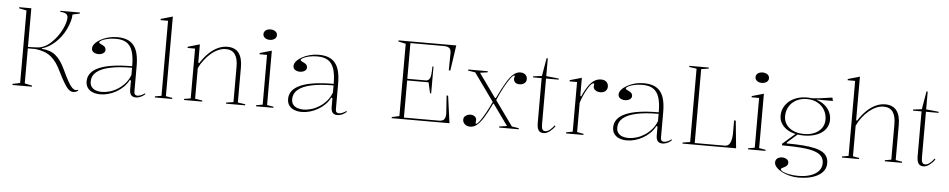

<svg xmlns="http://www.w3.org/2000/svg" viewBox="-47 -1136 8602 1741"><g transform="rotate(5 4253.5 -265.0)"><path d="M624 15Q606 15 586.5 -1.5Q567 -18 543.5 -56.5Q520 -95 488 -160Q467 -205 444 -237Q421 -269 394 -290.5Q367 -312 332 -325Q297 -338 252 -343H183V-24L250 -10V0H73V-10L141 -24V-684L73 -698V-708H183V-356Q204 -356 224.5 -357Q245 -358 265 -359Q301 -360 334.5 -377Q368 -394 397 -422.5Q426 -451 449 -483Q471 -514 486 -545.5Q501 -577 509 -604.5Q517 -632 517 -652Q517 -675 499 -686.5Q481 -698 448 -698V-708H625V-698L560 -684Q560 -656 550 -621Q540 -586 521.5 -547.5Q503 -509 476 -474Q453 -444 425.5 -420Q398 -396 369 -379Q340 -362 310 -355V-350Q349 -347 380 -336.5Q411 -326 436 -305.5Q461 -285 482.5 -254.5Q504 -224 524 -181Q554 -117 575.5 -78.5Q597 -40 614 -23Q631 -6 648 -4Q658 -4 670 -9V1Q662 7 654 10Q646 13 638.5 14Q631 15 624 15Z M982 -515Q1035 -515 1072.5 -500.5Q1110 -486 1134 -455.5Q1158 -425 1169 -378.5Q1180 -332 1180 -269V-36Q1180 -18 1188.5 -10Q1197 -2 1209 -2Q1225 -2 1243.5 -10Q1262 -18 1279 -31V-20Q1267 -9 1253 -1Q1239 7 1224.5 11Q1210 15 1196 15Q1168 15 1154 -2Q1140 -19 1140 -54Q1140 -84 1140 -97.5Q1140 -111 1140 -118Q1140 -125 1140 -133L1130 -139Q1111 -102 1082 -73.5Q1053 -45 1017.5 -25Q982 -5 945 5Q908 15 873 15Q837 15 807 4Q777 -7 758.5 -31Q740 -55 740 -92Q740 -177 840 -220.5Q940 -264 1140 -264Q1140 -347 1123.5 -398.5Q1107 -450 1070.5 -474.5Q1034 -499 972 -499Q929 -499 895 -491Q861 -483 842 -472.5Q823 -462 823 -453Q823 -449 830 -444Q837 -439 856 -431Q886 -417 886 -391Q886 -370 867.5 -358.5Q849 -347 824 -347Q801 -347 782 -358.5Q763 -370 763 -394Q763 -416 781 -437Q799 -458 830 -476Q861 -494 900.5 -504.5Q940 -515 982 -515ZM1140 -250Q1019 -250 938 -232Q857 -214 817 -179.5Q777 -145 777 -94Q777 -63 792 -44Q807 -25 831.5 -16.5Q856 -8 886 -8Q920 -8 957.5 -19Q995 -30 1030.5 -52.5Q1066 -75 1095 -108Q1124 -141 1140 -185Z M1468 -20 1527 -10V0H1369V-10L1428 -20V-703H1360V-714L1468 -745Z M2191 -10V0H2017V-10L2083 -20V-342Q2083 -418 2055.5 -455.5Q2028 -493 1972 -493Q1939 -493 1904.5 -478Q1870 -463 1838.5 -436Q1807 -409 1780 -374Q1753 -339 1734 -299V-20L1800 -10V0H1635V-10L1694 -20V-473H1626V-484L1734 -515V-350L1742 -344Q1776 -398 1815 -436Q1854 -474 1897 -494.5Q1940 -515 1985 -515Q2021 -515 2047 -503.5Q2073 -492 2089.5 -470Q2106 -448 2114.5 -415Q2123 -382 2123 -338V-20Z M2361 -611Q2343 -611 2329.5 -617Q2316 -623 2308 -633.5Q2300 -644 2300 -658Q2300 -673 2308 -683.5Q2316 -694 2329.5 -700Q2343 -706 2361 -706Q2379 -706 2393 -700Q2407 -694 2415 -683.5Q2423 -673 2423 -658Q2423 -644 2415 -633.5Q2407 -623 2393 -617Q2379 -611 2361 -611ZM2290 0V-10L2349 -20V-473H2281V-484L2389 -515V-20L2448 -10V0Z M2816 -515Q2869 -515 2906.5 -500.5Q2944 -486 2968 -455.5Q2992 -425 3003 -378.5Q3014 -332 3014 -269V-36Q3014 -18 3022.5 -10Q3031 -2 3043 -2Q3059 -2 3077.5 -10Q3096 -18 3113 -31V-20Q3101 -9 3087 -1Q3073 7 3058.5 11Q3044 15 3030 15Q3002 15 2988 -2Q2974 -19 2974 -54Q2974 -84 2974 -97.5Q2974 -111 2974 -118Q2974 -125 2974 -133L2964 -139Q2945 -102 2916 -73.5Q2887 -45 2851.5 -25Q2816 -5 2779 5Q2742 15 2707 15Q2671 15 2641 4Q2611 -7 2592.5 -31Q2574 -55 2574 -92Q2574 -177 2674 -220.5Q2774 -264 2974 -264Q2974 -347 2957.5 -398.5Q2941 -450 2904.5 -474.5Q2868 -499 2806 -499Q2763 -499 2729 -491Q2695 -483 2676 -472.5Q2657 -462 2657 -453Q2657 -449 2664 -444Q2671 -439 2690 -431Q2720 -417 2720 -391Q2720 -370 2701.5 -358.5Q2683 -347 2658 -347Q2635 -347 2616 -358.5Q2597 -370 2597 -394Q2597 -416 2615 -437Q2633 -458 2664 -476Q2695 -494 2734.5 -504.5Q2774 -515 2816 -515ZM2974 -250Q2853 -250 2772 -232Q2691 -214 2651 -179.5Q2611 -145 2611 -94Q2611 -63 2626 -44Q2641 -25 2665.5 -16.5Q2690 -8 2720 -8Q2754 -8 2791.5 -19Q2829 -30 2864.5 -52.5Q2900 -75 2929 -108Q2958 -141 2974 -185Z M3525 0V-10L3593 -25V-683L3525 -698V-708H4051L4017 -477H4003L4005 -631Q4006 -665 3990 -679Q3974 -693 3938 -693H3635V-368H3804Q3814 -368 3823 -373Q3832 -378 3837 -387Q3845 -397 3848.5 -425.5Q3852 -454 3852 -499H3862V-255H3852L3830 -353H3635V-15H3953Q3987 -15 4001 -32Q4015 -49 4014 -89L4003 -248H4017L4051 0Z M4503 0V-10L4573 -20L4243 -480L4178 -490V-500H4356V-490L4287 -480L4617 -20L4681 -10V0ZM4240 15Q4218 15 4203 6.5Q4188 -2 4180 -15.5Q4172 -29 4172 -42Q4172 -60 4181.5 -71Q4191 -82 4205.5 -88Q4220 -94 4235 -94Q4246 -94 4255.5 -91Q4265 -88 4272.5 -82.5Q4280 -77 4284.5 -69.5Q4289 -62 4289 -52Q4289 -46 4288.5 -41Q4288 -36 4287.5 -32.5Q4287 -29 4287 -25Q4287 -16 4293 -16Q4303 -16 4324 -44.5Q4345 -73 4372 -121.5Q4399 -170 4427 -230L4443 -211H4430Q4391 -128 4359 -78Q4327 -28 4299 -6.5Q4271 15 4240 15ZM4652 -407Q4633 -407 4621 -414Q4609 -421 4604 -431.5Q4599 -442 4599 -451Q4599 -457 4600.5 -462Q4602 -467 4603 -471.5Q4604 -476 4604 -478Q4604 -482 4599 -482Q4587 -482 4563.5 -450Q4540 -418 4511 -364.5Q4482 -311 4454 -245L4441 -264H4450Q4495 -358 4528.5 -413Q4562 -468 4591.5 -491.5Q4621 -515 4651 -515Q4673 -515 4687.5 -507Q4702 -499 4708.5 -486Q4715 -473 4715 -459Q4715 -444 4707.5 -432.5Q4700 -421 4686 -414Q4672 -407 4652 -407Z M4908 15Q4876 15 4862 -6.5Q4848 -28 4848 -75V-480H4770V-490L4849 -500L4877 -664H4888V-502L5003 -490V-480H4888V-66Q4888 -32 4896 -18Q4904 -4 4921 -4Q4943 -4 4963.5 -21Q4984 -38 5004 -64L5011 -56Q5003 -44 4991.5 -32Q4980 -20 4966.5 -9Q4953 2 4938 8.5Q4923 15 4908 15Z M5112 0V-10L5171 -21V-473H5103V-484L5211 -515V-353L5219 -345Q5235 -381 5250.5 -408Q5266 -435 5280 -454Q5306 -487 5332 -501Q5358 -515 5387 -515Q5407 -515 5421.5 -508Q5436 -501 5444.5 -487.5Q5453 -474 5453 -454Q5453 -440 5445.5 -427Q5438 -414 5424 -406.5Q5410 -399 5389 -399Q5371 -399 5356.5 -405Q5342 -411 5333.5 -421.5Q5325 -432 5325 -445Q5325 -450 5326 -453.5Q5327 -457 5327 -460.5Q5327 -464 5327 -467Q5327 -474 5321 -474Q5309 -474 5293.5 -455Q5278 -436 5261 -405Q5247 -381 5234 -350.5Q5221 -320 5211 -288V-21L5270 -10V0Z M5775 -515Q5828 -515 5865.5 -500.5Q5903 -486 5927 -455.5Q5951 -425 5962 -378.5Q5973 -332 5973 -269V-36Q5973 -18 5981.5 -10Q5990 -2 6002 -2Q6018 -2 6036.5 -10Q6055 -18 6072 -31V-20Q6060 -9 6046 -1Q6032 7 6017.5 11Q6003 15 5989 15Q5961 15 5947 -2Q5933 -19 5933 -54Q5933 -84 5933 -97.5Q5933 -111 5933 -118Q5933 -125 5933 -133L5923 -139Q5904 -102 5875 -73.5Q5846 -45 5810.5 -25Q5775 -5 5738 5Q5701 15 5666 15Q5630 15 5600 4Q5570 -7 5551.5 -31Q5533 -55 5533 -92Q5533 -177 5633 -220.5Q5733 -264 5933 -264Q5933 -347 5916.5 -398.5Q5900 -450 5863.5 -474.5Q5827 -499 5765 -499Q5722 -499 5688 -491Q5654 -483 5635 -472.5Q5616 -462 5616 -453Q5616 -449 5623 -444Q5630 -439 5649 -431Q5679 -417 5679 -391Q5679 -370 5660.5 -358.5Q5642 -347 5617 -347Q5594 -347 5575 -358.5Q5556 -370 5556 -394Q5556 -416 5574 -437Q5592 -458 5623 -476Q5654 -494 5693.5 -504.5Q5733 -515 5775 -515ZM5933 -250Q5812 -250 5731 -232Q5650 -214 5610 -179.5Q5570 -145 5570 -94Q5570 -63 5585 -44Q5600 -25 5624.5 -16.5Q5649 -8 5679 -8Q5713 -8 5750.5 -19Q5788 -30 5823.5 -52.5Q5859 -75 5888 -108Q5917 -141 5933 -185Z M6172 0V-10L6240 -20V-688L6172 -698V-708H6349V-698L6282 -688V-15H6555Q6575 -15 6588.5 -26Q6602 -37 6610 -60.5Q6618 -84 6620 -123V-250H6635L6660 0Z M6840 -611Q6822 -611 6808.5 -617Q6795 -623 6787 -633.5Q6779 -644 6779 -658Q6779 -673 6787 -683.5Q6795 -694 6808.5 -700Q6822 -706 6840 -706Q6858 -706 6872 -700Q6886 -694 6894 -683.5Q6902 -673 6902 -658Q6902 -644 6894 -633.5Q6886 -623 6872 -617Q6858 -611 6840 -611ZM6769 0V-10L6828 -20V-473H6760V-484L6868 -515V-20L6927 -10V0Z M7245 215Q7204 215 7164 205Q7124 195 7092.5 178Q7061 161 7042 139.5Q7023 118 7023 96Q7023 79 7031.5 68Q7040 57 7054 51.5Q7068 46 7083 46Q7107 46 7125 57.5Q7143 69 7143 90Q7143 103 7136.5 111.5Q7130 120 7121 126Q7112 132 7102.5 136Q7093 140 7087 144Q7081 148 7081 153Q7081 164 7103 175Q7125 186 7162 193Q7199 200 7241 200Q7306 200 7354 183.5Q7402 167 7428 137Q7454 107 7454 66Q7454 30 7434 5Q7414 -20 7370 -35Q7326 -50 7252.5 -56.5Q7179 -63 7072 -63V-78L7195 -185L7207 -175L7113 -92L7114 -84Q7198 -84 7261.5 -79Q7325 -74 7369.5 -63.5Q7414 -53 7441.5 -36Q7469 -19 7482 6Q7495 31 7495 63Q7495 111 7464 144.5Q7433 178 7377.5 196.5Q7322 215 7245 215ZM7261 -169Q7212 -169 7171 -180Q7130 -191 7100 -212.5Q7070 -234 7053 -264Q7036 -294 7036 -330Q7036 -371 7053 -404.5Q7070 -438 7100 -463Q7130 -488 7171 -501.5Q7212 -515 7262 -515Q7310 -515 7350.5 -501.5Q7391 -488 7421.5 -463.5Q7452 -439 7469 -405Q7486 -371 7486 -330Q7486 -296 7470.5 -266Q7455 -236 7425.5 -214.5Q7396 -193 7354.5 -181Q7313 -169 7261 -169ZM7262 -183Q7317 -183 7358 -201.5Q7399 -220 7422 -253Q7445 -286 7445 -328Q7445 -378 7422 -417Q7399 -456 7358 -478.5Q7317 -501 7262 -501Q7207 -501 7165 -478.5Q7123 -456 7100 -417Q7077 -378 7077 -328Q7077 -286 7100 -253Q7123 -220 7165 -201.5Q7207 -183 7262 -183ZM7351 -491 7299 -512Q7319 -513 7338.5 -514.5Q7358 -516 7378 -518.5Q7398 -521 7417 -524Q7436 -527 7454 -529.5Q7472 -532 7490 -534L7497 -504H7351Z M8170 -10V0H8013V-10L8071 -20V-342Q8071 -418 8043.5 -455.5Q8016 -493 7960 -493Q7926 -493 7892 -478Q7858 -463 7826 -436Q7794 -409 7767.5 -374Q7741 -339 7722 -299V-20L7779 -10V0H7623V-10L7682 -20V-703H7614V-714L7722 -745V-350L7730 -344Q7764 -398 7803 -436Q7842 -474 7885 -494.5Q7928 -515 7973 -515Q8008 -515 8034 -503.5Q8060 -492 8077 -470Q8094 -448 8102.5 -415Q8111 -382 8111 -338V-20Z M8366 15Q8334 15 8320 -6.5Q8306 -28 8306 -75V-480H8228V-490L8307 -500L8335 -664H8346V-502L8461 -490V-480H8346V-66Q8346 -32 8354 -18Q8362 -4 8379 -4Q8401 -4 8421.5 -21Q8442 -38 8462 -64L8469 -56Q8461 -44 8449.5 -32Q8438 -20 8424.5 -9Q8411 2 8396 8.5Q8381 15 8366 15Z"/></g></svg>

Font: Kalnia ExtraLight
Style: Regular
Weight: 250
Designer: Frida Medrano
Foundry: Frida Medrano
Version: Version 1.105